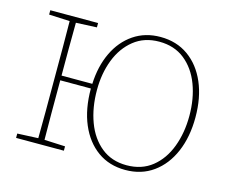

<svg xmlns="http://www.w3.org/2000/svg" viewBox="-99 -829 1177 982"><g transform="rotate(15 489.5 -338.0)"><path d="M637 -11Q717 -11 772 -55Q827 -99 855 -173.5Q883 -248 883 -338Q883 -429 855 -503Q827 -577 772 -621Q717 -665 637 -665Q558 -665 503 -621Q448 -577 420 -504.5Q392 -432 392 -344Q392 -251 420 -175.5Q448 -100 503 -55.5Q558 -11 637 -11ZM637 14Q552 14 490 -30.5Q428 -75 394 -155Q360 -235 360 -343H198Q198 -240 198 -166.5Q198 -93 199 -28L309 -23V0H56V-23L166 -28Q167 -97 167 -167Q167 -237 167 -307V-370Q167 -441 167 -510Q167 -579 166 -648L56 -653V-676H309V-653L199 -648Q198 -579 198 -509Q198 -439 198 -368H361Q365 -462 399.5 -534.5Q434 -607 495 -648.5Q556 -690 637 -690Q722 -690 784.5 -645.5Q847 -601 881 -522Q915 -443 915 -339Q915 -235 881 -155.5Q847 -76 784.5 -31Q722 14 637 14Z"/></g></svg>

Font: Source Serif 4 SmText ExtraLight
Style: Regular
Weight: 200
Designer: Frank Grießhammer
Foundry: Adobe
Version: Version 4.005;hotconv 1.1.0;makeotfexe 2.6.0